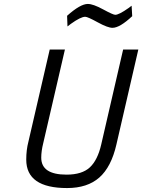

<svg xmlns="http://www.w3.org/2000/svg" viewBox="-20 -943 721 973"><path d="M550 -802Q526 -802 475 -830Q424 -858 412 -858Q389 -858 339 -822L322 -809L320 -863Q387 -923 425 -923Q452 -923 502.5 -895.5Q553 -868 564 -868Q583 -868 631 -902L647 -914L650 -861Q587 -802 550 -802ZM189 -144Q189 -58 317 -58Q396 -58 435.5 -95Q475 -132 493 -211L604 -692H681L570 -211Q544 -97 483.5 -43.5Q423 10 320 10Q113 10 113 -134Q113 -183 124 -225L232 -692H309L199 -217Q189 -177 189 -144Z"/></svg>

Font: TitilliumWebItalic
Style: Italic
Weight: 400
Italic angle: -13°
Version: Version 1.001;PS 57.000;hotconv 1.0.70;makeotf.lib2.5.55311